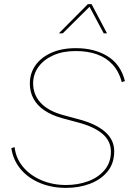

<svg xmlns="http://www.w3.org/2000/svg" viewBox="-20 -905 636 933"><path d="M301 8Q230 8 172.5 -16.5Q115 -41 79.5 -84Q44 -127 35 -185L51 -190Q57 -136 91.5 -94.5Q126 -53 180.5 -29.5Q235 -6 301 -6Q358 -6 407.5 -24Q457 -42 488 -78.5Q519 -115 519 -168Q519 -220 477.5 -255Q436 -290 359 -310L281 -331Q231 -345 196 -368.5Q161 -392 143 -425Q125 -458 125 -499Q125 -548 151.5 -586.5Q178 -625 228.5 -648Q279 -671 349 -671Q439 -671 503 -631.5Q567 -592 587 -511L572 -506Q558 -558 527 -591.5Q496 -625 451 -641Q406 -657 348 -657Q285 -657 238.5 -636Q192 -615 166.5 -579.5Q141 -544 141 -500Q141 -445 177.5 -405.5Q214 -366 286 -346L360 -326Q445 -304 490 -265Q535 -226 535 -170Q535 -111 502.5 -71.5Q470 -32 417 -12Q364 8 301 8ZM425 -885 500 -743H484L415 -872L285 -743H266L407 -885Z"/></svg>

Font: Work Sans Thin
Style: Italic
Weight: 250
Italic angle: -13°
Designer: Wei Huang
Foundry: Wei Huang
Version: Version 2.012